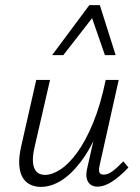

<svg xmlns="http://www.w3.org/2000/svg" viewBox="-20 -726 549 752"><path d="M140 6Q118 6 99.5 -2.5Q81 -11 69.5 -29.5Q58 -48 55.5 -78.5Q53 -109 63 -153L122 -413H176L117 -157Q103 -101 113 -71Q123 -41 157 -41Q184 -41 217 -62.5Q250 -84 283 -129.5Q316 -175 345 -245.5Q374 -316 394 -413H426Q402 -302 368.5 -222.5Q335 -143 296.5 -92.5Q258 -42 218.5 -18Q179 6 140 6ZM361 5Q345 5 334 -3.5Q323 -12 319.5 -28Q316 -44 322 -69L400 -413H445L371 -82Q366 -62 369 -52Q372 -42 386 -42Q403 -42 421.5 -56Q440 -70 463 -94L483 -70Q450 -35 419.5 -15Q389 5 361 5ZM184 -510 330 -706H371L354 -672L228 -510ZM391 -510 335 -671 330 -706H371L433 -510Z"/></svg>

Font: Ysabeau Infant Light
Style: Italic
Weight: 300
Italic angle: -12°
Designer: Christian Thalmann (Catharsis Fonts)
Version: Version 2.001;gftools[0.9.30]; featfreeze: ss01,ss02,lnum